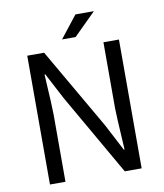

<svg xmlns="http://www.w3.org/2000/svg" viewBox="-89 -891 821 963"><g transform="rotate(-10 321.0 -409.0)"><path d="M87 0V-656H173L411 -244L482 -108H486Q475 -290 475 -317V-656H554V0H468L231 -413L160 -548H156Q166 -383 166 -343V0ZM273 -706 361 -818H455L342 -706Z"/></g></svg>

Font: RibengUni
Style: Regular
Weight: 400
Designer: (1) Dr. Andrew Glass (Senior Program Manager at Microsoft Corporation)
(2) Bivuti Chakma (Chakma Font Designer & Keyboar
Foundry: Bivuti Chakma
Version: Version 2.2022; Updated on: 03 June 2022; Friday